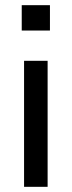

<svg xmlns="http://www.w3.org/2000/svg" viewBox="-20 -722 277 742"><path d="M64 -604V-702H173V-604ZM73 0V-487H164V0Z"/></svg>

Font: Nunito Sans 12pt Medium
Style: Regular
Weight: 500
Designer: Vernon Adams
Foundry: Vernon Adams
Version: Version 3.101;gftools[0.9.27]